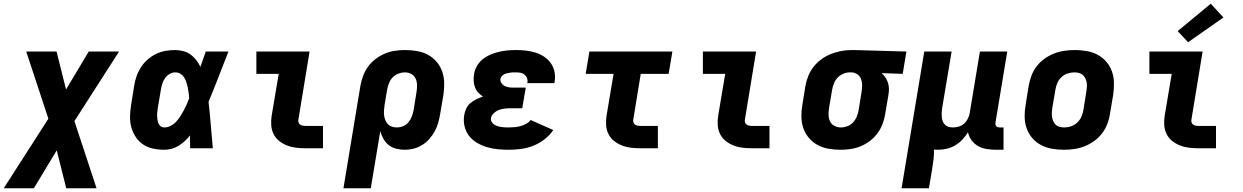

<svg xmlns="http://www.w3.org/2000/svg" viewBox="-61 -797 6681 1032"><path d="M-41 215 199 -159 80 -520H243L294 -316L416 -520H579L339 -146L458 215H295L244 11L121 215Z M822 8Q791 8 761 1.5Q731 -5 707.5 -21Q684 -37 668 -61.5Q652 -86 644.5 -114.5Q637 -143 638 -173.5Q639 -204 644 -235L660 -335Q664 -361 672.5 -386Q681 -411 696 -434.5Q711 -458 732 -476.5Q753 -495 777.5 -507Q802 -519 828.5 -523.5Q855 -528 880 -528Q903 -528 925 -522Q947 -516 964 -503.5Q981 -491 994 -474Q1007 -457 1016 -438Q1023 -458 1030.5 -478.5Q1038 -499 1045 -520H1167Q1140 -452 1114 -384.5Q1088 -317 1060 -250Q1067 -188 1072 -125Q1077 -62 1083 0H961Q961 -17 960.5 -34Q960 -51 960 -69Q947 -52 931.5 -38Q916 -24 898 -13Q880 -2 860.5 3Q841 8 822 8ZM822 -112Q839 -112 856 -120.5Q873 -129 885.5 -142.5Q898 -156 908 -171.5Q918 -187 926.5 -203Q935 -219 942.5 -235.5Q950 -252 956 -269Q955 -284 953 -298.5Q951 -313 948 -327.5Q945 -342 940.5 -355.5Q936 -369 928.5 -381Q921 -393 908.5 -400.5Q896 -408 880 -408Q865 -408 850 -399Q835 -390 825.5 -376Q816 -362 811 -346.5Q806 -331 804 -316L787 -216Q786 -205 784.5 -194.5Q783 -184 783.5 -173.5Q784 -163 785.5 -152.5Q787 -142 791 -133Q795 -124 803 -118Q811 -112 822 -112Z M1582 0Q1556 0 1530.5 -3Q1505 -6 1482 -15Q1459 -24 1440 -39Q1421 -54 1410 -75.5Q1399 -97 1397 -122.5Q1395 -148 1399 -174L1437 -400H1317V-520H1603L1543 -155Q1541 -147 1543.5 -139.5Q1546 -132 1552 -127.5Q1558 -123 1566 -121.5Q1574 -120 1582 -120H1675V0Z M1785 215 1876 -335Q1881 -362 1890.5 -388.5Q1900 -415 1917 -438.5Q1934 -462 1958 -480Q1982 -498 2008 -509Q2034 -520 2061.5 -524Q2089 -528 2116 -528Q2149 -528 2181 -522.5Q2213 -517 2239.5 -502.5Q2266 -488 2286 -464.5Q2306 -441 2316 -412Q2326 -383 2326.5 -350.5Q2327 -318 2322 -285L2305 -185Q2301 -161 2294.5 -137.5Q2288 -114 2276 -92Q2264 -70 2247 -50.5Q2230 -31 2208 -17.5Q2186 -4 2162 2Q2138 8 2114 8Q2090 8 2067.5 2Q2045 -4 2028 -17.5Q2011 -31 2000 -50.5Q1989 -70 1983 -92L1932 215ZM2072 -112Q2089 -112 2106 -119Q2123 -126 2134.5 -140Q2146 -154 2152.5 -171Q2159 -188 2162 -204L2178 -304Q2181 -323 2180.5 -341.5Q2180 -360 2172.5 -375.5Q2165 -391 2149.5 -399.5Q2134 -408 2115 -408Q2098 -408 2080.5 -401.5Q2063 -395 2050 -381.5Q2037 -368 2030 -350.5Q2023 -333 2020 -316L2006 -232Q2004 -218 2003 -204Q2002 -190 2003.5 -177Q2005 -164 2010 -151.5Q2015 -139 2024 -129.5Q2033 -120 2045.5 -116Q2058 -112 2072 -112Z M2674 8Q2644 8 2613.5 5Q2583 2 2555 -6.5Q2527 -15 2502 -30Q2477 -45 2460 -67Q2443 -89 2436 -118Q2429 -147 2434 -178Q2437 -196 2445 -213.5Q2453 -231 2467.5 -243Q2482 -255 2499.5 -263.5Q2517 -272 2535 -278Q2521 -287 2509.5 -299.5Q2498 -312 2492 -328Q2486 -344 2485 -362Q2484 -380 2487 -398Q2490 -420 2502.5 -442Q2515 -464 2534 -479Q2553 -494 2575.5 -503.5Q2598 -513 2621 -518.5Q2644 -524 2667 -526Q2690 -528 2713 -528Q2740 -528 2766.5 -525Q2793 -522 2818 -514Q2843 -506 2864 -492Q2885 -478 2899.5 -457.5Q2914 -437 2919.5 -411Q2925 -385 2920 -358Q2920 -356 2919.5 -354Q2919 -352 2919 -350H2773Q2773 -351 2773 -351.5Q2773 -352 2774 -353Q2776 -365 2772 -376.5Q2768 -388 2759 -395.5Q2750 -403 2738 -405.5Q2726 -408 2713 -408Q2705 -408 2697 -408Q2689 -408 2681.5 -406.5Q2674 -405 2666 -403.5Q2658 -402 2650.5 -398.5Q2643 -395 2637 -388.5Q2631 -382 2629 -375Q2627 -362 2633.5 -351.5Q2640 -341 2650 -335.5Q2660 -330 2672.5 -328Q2685 -326 2698 -326H2765L2746 -215H2679Q2665 -215 2649.5 -213Q2634 -211 2619.5 -205.5Q2605 -200 2593 -188.5Q2581 -177 2578 -163Q2576 -152 2581 -143Q2586 -134 2594 -128.5Q2602 -123 2612 -119.5Q2622 -116 2632 -114.5Q2642 -113 2653 -112.5Q2664 -112 2674 -112Q2690 -112 2705.5 -113.5Q2721 -115 2736 -119Q2751 -123 2766 -131Q2781 -139 2791 -152L2913 -98Q2894 -70 2865.5 -48Q2837 -26 2805 -13.5Q2773 -1 2740 3.5Q2707 8 2674 8Z M3382 0Q3356 0 3330.5 -3Q3305 -6 3282 -15Q3259 -24 3240 -39Q3221 -54 3210 -75.5Q3199 -97 3197 -122.5Q3195 -148 3199 -174L3237 -400H3087L3107 -520H3553L3533 -400H3383L3343 -155Q3341 -147 3343.5 -139.5Q3346 -132 3352 -127.5Q3358 -123 3366 -121.5Q3374 -120 3382 -120H3475V0Z M3982 0Q3956 0 3930.5 -3Q3905 -6 3882 -15Q3859 -24 3840 -39Q3821 -54 3810 -75.5Q3799 -97 3797 -122.5Q3795 -148 3799 -174L3837 -400H3717V-520H4003L3943 -155Q3941 -147 3943.5 -139.5Q3946 -132 3952 -127.5Q3958 -123 3966 -121.5Q3974 -120 3982 -120H4075V0Z M4457 8Q4424 8 4392.5 2.5Q4361 -3 4334 -17.5Q4307 -32 4287 -55.5Q4267 -79 4257 -108Q4247 -137 4246.5 -169.5Q4246 -202 4252 -235L4268 -335Q4273 -362 4283.5 -388.5Q4294 -415 4312 -438Q4330 -461 4354 -478.5Q4378 -496 4404.5 -506.5Q4431 -517 4459 -522.5Q4487 -528 4514 -528Q4518 -528 4522.5 -528Q4527 -528 4531 -528L4811 -520L4791 -400L4678 -404Q4690 -393 4698.5 -380Q4707 -367 4712 -351.5Q4717 -336 4717 -319Q4717 -302 4714 -285L4697 -185Q4693 -158 4683 -131.5Q4673 -105 4656 -81.5Q4639 -58 4615.5 -40Q4592 -22 4565.5 -11Q4539 0 4511.5 4Q4484 8 4457 8ZM4458 -112Q4476 -112 4493.5 -118.5Q4511 -125 4524 -139Q4537 -153 4544 -170Q4551 -187 4554 -204L4570 -304Q4573 -322 4573 -339.5Q4573 -357 4567 -372.5Q4561 -388 4547.5 -397.5Q4534 -407 4516 -408H4511Q4510 -408 4508.5 -408Q4507 -408 4506 -408Q4489 -408 4471.5 -400.5Q4454 -393 4441.5 -380Q4429 -367 4422 -350Q4415 -333 4412 -316L4395 -216Q4392 -197 4392.5 -178.5Q4393 -160 4400.5 -144.5Q4408 -129 4424 -120.5Q4440 -112 4458 -112Z M4785 215 4907 -520H5054L5003 -216Q5001 -204 5000.5 -192Q5000 -180 5001 -168Q5002 -156 5006 -145.5Q5010 -135 5018 -127Q5026 -119 5037 -115.5Q5048 -112 5060 -112Q5076 -112 5092 -116.5Q5108 -121 5120.5 -132Q5133 -143 5140.5 -158Q5148 -173 5151 -188L5206 -520H5353L5290 -140Q5289 -134 5289.5 -128.5Q5290 -123 5293.5 -119Q5297 -115 5302 -113.5Q5307 -112 5313 -112H5333V8H5293Q5268 8 5243 4Q5218 0 5197 -11.5Q5176 -23 5161.5 -42.5Q5147 -62 5142 -86Q5129 -65 5111.5 -46.5Q5094 -28 5072.5 -15.5Q5051 -3 5027.5 2.5Q5004 8 4981 8Q4975 8 4970 7.5Q4965 7 4959 7Q4960 32 4957 57Q4954 82 4950 107L4932 215Z M5658 8Q5625 8 5593.5 2.5Q5562 -3 5534.5 -17.5Q5507 -32 5487 -55.5Q5467 -79 5457 -108Q5447 -137 5446.5 -169.5Q5446 -202 5452 -235L5468 -335Q5473 -363 5483 -390Q5493 -417 5511 -440.5Q5529 -464 5553.5 -481.5Q5578 -499 5605 -509.5Q5632 -520 5660 -524Q5688 -528 5716 -528Q5748 -528 5780 -522.5Q5812 -517 5839 -502.5Q5866 -488 5886 -464.5Q5906 -441 5916 -412Q5926 -383 5926.5 -350.5Q5927 -318 5922 -285L5905 -185Q5901 -157 5890.5 -130Q5880 -103 5862 -79.5Q5844 -56 5819.5 -38.5Q5795 -21 5768 -10.5Q5741 0 5713 4Q5685 8 5658 8ZM5660 -112Q5678 -112 5696 -118Q5714 -124 5728.5 -137.5Q5743 -151 5751 -168.5Q5759 -186 5762 -204L5778 -304Q5780 -317 5781 -329.5Q5782 -342 5780 -353.5Q5778 -365 5772.5 -376Q5767 -387 5758.5 -394.5Q5750 -402 5738 -405Q5726 -408 5714 -408Q5696 -408 5677.5 -402Q5659 -396 5644.5 -382.5Q5630 -369 5622.5 -351.5Q5615 -334 5612 -316L5595 -216Q5593 -203 5592.5 -190.5Q5592 -178 5594 -166.5Q5596 -155 5601 -144Q5606 -133 5614.5 -125.5Q5623 -118 5635 -115Q5647 -112 5660 -112Z M6382 0Q6356 0 6330.5 -3Q6305 -6 6282 -15Q6259 -24 6240 -39Q6221 -54 6210 -75.5Q6199 -97 6197 -122.5Q6195 -148 6199 -174L6237 -400H6117V-520H6403L6343 -155Q6341 -147 6343.5 -139.5Q6346 -132 6352 -127.5Q6358 -123 6366 -121.5Q6374 -120 6382 -120H6475V0ZM6325 -570 6269 -630 6447 -777 6515 -703Z"/></svg>

Font: Iosevka SS04 Heavy Extended
Style: Italic
Weight: 900
Width: 7
Italic angle: -9°
Monospace: yes
Designer: Belleve Invis
Foundry: Belleve Invis
Version: Version 19.0.0; ttfautohint (v1.8.4)